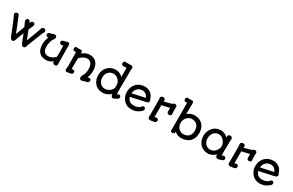

<svg xmlns="http://www.w3.org/2000/svg" viewBox="237 -2649 6771 4443"><g transform="rotate(30 3622.5 -428.0)"><path d="M219.2 -67.4C244.6 -8.8 262.7 14.2 294.4 14.2C333.5 14.2 345.7 -16.1 356.9 -51.8C379.4 -127.4 411.1 -195.3 438 -265.1C465.3 -198.7 487.3 -133.8 512.7 -70.3C536.1 -14.2 559.1 14.2 585.9 14.2C630.4 14.2 637.7 -11.2 650.4 -51.3C654.3 -65.9 659.2 -81.5 668 -101.6C695.8 -166 732.4 -260.3 762.7 -339.4C787.6 -403.8 809.6 -461.9 816.9 -477.5C828.6 -502 848.6 -520 848.6 -549.3C848.6 -574.7 825.2 -601.6 790 -601.6C738.3 -601.6 723.6 -541.5 714.8 -502.9L587.4 -160.6L492.7 -397L541 -506.8C547.9 -519 555.7 -532.7 555.7 -549.3C555.7 -582.5 527.8 -601.6 502 -601.6C467.3 -601.6 450.2 -571.8 439 -543.9L436.5 -537.1C434.6 -541.5 433.6 -543.5 432.6 -547.4C422.4 -575.2 411.6 -601.6 375 -601.6C347.7 -601.6 321.8 -581.1 321.8 -545.9C321.8 -531.2 327.1 -510.7 338.4 -491.2C354.5 -460.9 368.2 -429.2 380.9 -398.4C364.7 -356.9 350.1 -314.5 334 -269.5C319.8 -230.5 308.1 -196.3 294.4 -160.6C238.3 -297.9 191.4 -426.3 135.7 -552.2C124 -583 118.2 -601.6 81.5 -601.6C55.7 -601.6 23.4 -583.5 23.4 -548.3C23.4 -534.2 33.2 -507.3 44.4 -488.8V-489.3C68.8 -446.3 125 -309.1 219.2 -67.4Z M940.9 -266.6C940.9 -84 1026.4 14.2 1195.3 14.2C1244.6 14.2 1313.5 -5.4 1373 -57.1C1372.1 -50.8 1370.6 -47.9 1370.6 -40.5C1370.6 -20 1383.8 14.2 1422.9 14.2C1483.9 12.2 1488.3 -6.8 1488.3 -41.5C1488.3 -62.5 1484.9 -79.6 1484.9 -97.2C1484.9 -223.1 1481.9 -330.1 1481.9 -437C1481.4 -474.1 1481.4 -504.9 1481.4 -523.4C1481.4 -566.9 1481.4 -601.6 1435.1 -601.6C1405.3 -601.6 1381.3 -584.5 1354.5 -580.1C1306.2 -570.3 1274.9 -564.9 1274.9 -523.9C1274.9 -486.3 1300.3 -468.3 1327.1 -468.3C1336.4 -468.3 1356.4 -471.7 1376.5 -477.5C1378.9 -416.5 1379.4 -378.4 1379.4 -323.2C1379.4 -278.8 1378.9 -231.9 1377.4 -177.2C1328.6 -126 1261.2 -87.9 1197.8 -87.9C1099.6 -87.9 1048.3 -144.5 1048.3 -266.6C1048.3 -346.2 1070.3 -443.4 1111.8 -489.7C1127.4 -507.3 1136.2 -527.8 1136.2 -546.4C1136.2 -576.7 1119.6 -601.6 1078.1 -601.6C1058.1 -601.6 1038.6 -594.2 1022 -587.4C1009.8 -582.5 995.6 -576.7 984.9 -575.2C941.9 -566.4 915.5 -559.1 915.5 -519.5C915.5 -504.9 915.5 -464.8 965.3 -464.8C971.2 -464.8 977.1 -465.8 983.4 -467.8C953.6 -403.3 940.9 -327.1 940.9 -266.6Z M1704.1 -36.1C1704.1 -4.4 1715.3 14.2 1753.9 14.2C1765.1 14.2 1779.3 9.3 1800.3 3.4C1806.2 1.5 1814.9 0.5 1824.2 -0.5C1857.9 -4.4 1900.9 -10.3 1900.9 -59.6C1900.9 -92.3 1882.3 -110.4 1847.2 -110.4C1841.8 -110.4 1834.5 -108.4 1827.6 -106.4L1814.5 -102.5C1813 -119.6 1813.5 -134.8 1813.5 -149.4C1813.5 -200.7 1814 -251 1815.4 -301.3C1815.4 -331.1 1815.9 -360.8 1816.4 -390.1C1861.3 -443.8 1934.6 -496.1 2011.2 -496.1C2121.6 -496.1 2155.8 -390.6 2155.8 -302.2C2155.8 -225.1 2143.1 -151.9 2106 -105.5C2091.3 -87.9 2085.9 -64.9 2085.9 -44.4C2085.9 -18.6 2101.6 14.2 2132.8 14.2C2154.8 15.1 2164.1 8.3 2229 -11.7L2281.7 -23.9C2314.5 -35.2 2321.3 -61 2321.3 -79.6C2321.3 -115.7 2302.2 -132.8 2266.6 -129.4C2257.3 -128.4 2242.7 -124.5 2228 -120.1C2251 -175.3 2267.1 -245.1 2267.1 -302.2C2267.1 -491.2 2182.1 -601.6 2017.1 -601.6C1932.6 -601.6 1865.7 -562 1820.8 -519.5C1821.8 -529.3 1822.3 -540.5 1822.3 -548.3C1822.3 -580.1 1802.2 -598.6 1775.9 -598.6C1765.1 -598.6 1750 -597.7 1735.8 -596.7C1722.7 -595.2 1709 -594.7 1695.8 -594.7C1685.1 -594.7 1675.3 -598.6 1665 -598.6C1639.2 -598.6 1618.7 -580.6 1618.7 -545.4C1618.7 -506.8 1646.5 -492.7 1669.9 -492.7C1685.5 -492.7 1696.8 -493.7 1705.1 -495.1C1709 -287.6 1709.5 -282.7 1709.5 -278.3C1710.4 -230.5 1710.9 -187 1710.9 -136.2C1710.9 -110.4 1708.5 -89.8 1706.5 -72.3C1705.1 -60.5 1704.1 -47.9 1704.1 -36.1Z M2416 -293C2416 -121.6 2526.9 14.2 2695.8 14.2C2779.8 14.2 2863.3 -21.5 2915 -74.2C2924.8 -24.9 2943.8 7.3 2974.6 7.3C2990.2 7.3 3011.7 -5.4 3033.7 -17.1C3048.3 -24.9 3062.5 -32.2 3078.1 -39.6C3093.8 -45.9 3111.8 -62.5 3111.8 -89.8C3111.8 -128.4 3083.5 -144 3061.5 -141.6C3046.9 -140.1 3034.7 -133.8 3021 -126L3012.2 -120.6C3009.8 -149.4 3008.8 -203.6 3008.8 -267.1C3008.8 -334 3009.8 -664.6 3012.7 -792C3015.6 -798.3 3017.1 -806.2 3017.1 -817.9C3017.1 -849.1 3000.5 -869.6 2973.1 -869.6C2923.3 -869.1 2880.9 -866.7 2837.9 -867.2C2826.2 -870.1 2816.9 -870.1 2810.5 -870.1C2784.2 -870.1 2764.2 -851.1 2764.2 -817.4C2764.2 -780.3 2791 -757.8 2814.5 -757.8C2830.6 -757.8 2844.7 -762.7 2859.4 -762.7H2900.9C2902.3 -644 2902.8 -548.8 2902.8 -515.1C2859.9 -571.3 2785.6 -601.6 2709.5 -601.6C2541.5 -601.6 2416 -469.7 2416 -293ZM2524.9 -293C2524.9 -414.1 2604.5 -495.6 2712.9 -495.6C2805.2 -495.6 2881.3 -422.9 2901.9 -328.6C2901.9 -302.7 2902.3 -293.5 2902.3 -240.2C2882.3 -148.4 2790 -90.8 2704.1 -90.8C2592.3 -90.8 2524.9 -190.4 2524.9 -293Z M3302.7 -220.2C3439.9 -252 3571.3 -274.9 3702.6 -308.1C3732.4 -315.4 3754.9 -334.5 3754.9 -363.3C3754.9 -380.9 3748.5 -400.9 3735.8 -411.6C3712.4 -523.4 3616.2 -601.6 3490.7 -601.6C3316.4 -601.6 3184.1 -477.1 3184.1 -284.7C3184.1 -151.9 3276.4 14.2 3469.7 14.2C3578.6 14.2 3658.7 -29.8 3712.9 -80.1C3737.8 -102.5 3745.1 -122.6 3745.1 -134.8C3745.1 -167 3726.1 -188 3693.8 -188C3676.8 -188 3654.8 -170.9 3642.1 -151.4C3627.9 -130.9 3572.3 -90.8 3470.2 -90.8C3405.3 -90.8 3328.1 -123 3302.7 -220.2ZM3294.4 -310.5C3304.2 -421.9 3376.5 -496.1 3487.3 -496.1C3558.6 -496.1 3612.8 -445.8 3635.3 -385.3C3518.6 -357.4 3404.3 -336.4 3294.4 -310.5Z M3917.5 -43.5C3917.5 -6.3 3944.3 14.2 3974.6 14.2C3988.3 14.2 4007.3 11.7 4040.5 5.4C4061 1.5 4077.1 -2 4086.4 -2.9C4113.3 -4.9 4133.8 -32.2 4133.8 -61.5C4133.8 -94.7 4107.9 -111.3 4083.5 -113.3C4068.4 -112.3 4057.6 -107.9 4044.9 -103.5L4030.3 -99.1V-418C4059.6 -424.3 4088.4 -430.7 4117.2 -437.5C4168.5 -448.2 4214.4 -459 4239.3 -464.8C4238.8 -427.7 4237.8 -397.9 4237.8 -368.2C4237.8 -341.8 4251 -312 4289.6 -312C4316.4 -312 4351.1 -321.3 4351.1 -352.5C4351.1 -367.2 4350.6 -382.8 4349.6 -395.5C4346.7 -437 4342.8 -478.5 4346.7 -518.1C4346.7 -529.8 4348.6 -541.5 4348.6 -552.7C4348.6 -580.6 4325.7 -601.6 4290 -601.6C4265.6 -601.6 4250.5 -588.9 4242.2 -574.2C4202.6 -561.5 4131.8 -540 4032.7 -515.6C4034.7 -526.9 4036.6 -538.1 4036.6 -549.3C4036.6 -575.2 4018.6 -601.6 3981.9 -601.6C3939.9 -601.6 3913.1 -582.5 3913.1 -548.3C3913.1 -528.3 3918.9 -509.8 3918.9 -491.7V-115.2C3918.5 -87.9 3917.5 -65.9 3917.5 -43.5Z M4521 -31.7C4521 2.9 4538.1 10.3 4565.9 10.3C4591.3 10.3 4625.5 2 4625.5 -32.2V-52.7C4667 -13.7 4734.4 14.2 4802.2 14.2C4985.4 14.2 5115.2 -92.8 5115.2 -296.9C5115.2 -482.4 4996.6 -601.6 4822.8 -601.6C4746.6 -601.6 4673.8 -570.8 4631.3 -525.4C4632.3 -614.3 4635.3 -735.4 4635.3 -819.8C4635.3 -851.1 4615.2 -870.1 4588.9 -870.1C4560.1 -870.1 4534.7 -866.2 4508.8 -866.2C4497.6 -866.2 4488.3 -870.1 4478 -870.1C4452.1 -870.1 4431.6 -851.6 4431.6 -817.4C4431.6 -778.8 4455.1 -763.2 4478.5 -763.2C4494.6 -763.2 4506.3 -766.6 4518.1 -766.1C4524.4 -571.8 4518.1 -309.6 4520.5 -131.3C4521 -93.3 4521 -57.6 4521 -31.7ZM4621.1 -290C4621.1 -409.2 4711.4 -496.1 4810.1 -496.1C4926.8 -496.1 4998 -419.4 4998 -295.4C4998 -151.9 4912.1 -90.8 4798.8 -90.8C4707.5 -90.8 4621.1 -167 4621.1 -290Z M5226.6 -293C5226.6 -117.2 5344.2 14.2 5513.2 14.2C5597.2 14.2 5672.9 -27.8 5713.4 -78.1C5715.3 -39.6 5725.6 7.3 5776.9 7.3C5819.3 7.3 5859.9 -12.7 5899.4 -26.4C5922.4 -34.2 5929.2 -54.7 5929.2 -72.3C5929.2 -97.7 5913.1 -127.9 5881.8 -127.9C5868.2 -127.9 5859.9 -124 5851.1 -120.6C5841.3 -115.7 5828.1 -110.4 5822.3 -108.9C5819.3 -125.5 5819.8 -161.6 5819.8 -224.6C5819.8 -252.4 5820.8 -288.1 5821.8 -319.3C5823.2 -365.2 5824.2 -418.9 5824.2 -490.2C5825.2 -513.2 5828.6 -535.6 5828.6 -557.6C5828.6 -576.2 5804.7 -606.9 5768.6 -606.9C5726.1 -606.9 5708.5 -581.1 5708.5 -548.8C5708.5 -541 5708.5 -529.3 5709 -520.5C5671.4 -563 5601.6 -605.5 5517.6 -605.5C5354 -605.5 5226.6 -470.2 5226.6 -293ZM5338.9 -293C5338.9 -409.7 5414.1 -502.9 5520.5 -502.9C5634.3 -502.9 5699.2 -393.6 5713.9 -314V-271C5697.8 -185.5 5627 -90.8 5516.6 -90.8C5404.3 -90.8 5338.9 -187 5338.9 -293Z M6053.7 -43.5C6053.7 -6.3 6080.6 14.2 6110.8 14.2C6124.5 14.2 6143.6 11.7 6176.8 5.4C6197.3 1.5 6213.4 -2 6222.7 -2.9C6249.5 -4.9 6270 -32.2 6270 -61.5C6270 -94.7 6244.1 -111.3 6219.7 -113.3C6204.6 -112.3 6193.8 -107.9 6181.2 -103.5L6166.5 -99.1V-418C6195.8 -424.3 6224.6 -430.7 6253.4 -437.5C6304.7 -448.2 6350.6 -459 6375.5 -464.8C6375 -427.7 6374 -397.9 6374 -368.2C6374 -341.8 6387.2 -312 6425.8 -312C6452.6 -312 6487.3 -321.3 6487.3 -352.5C6487.3 -367.2 6486.8 -382.8 6485.8 -395.5C6482.9 -437 6479 -478.5 6482.9 -518.1C6482.9 -529.8 6484.9 -541.5 6484.9 -552.7C6484.9 -580.6 6461.9 -601.6 6426.3 -601.6C6401.9 -601.6 6386.7 -588.9 6378.4 -574.2C6338.9 -561.5 6268.1 -540 6168.9 -515.6C6170.9 -526.9 6172.9 -538.1 6172.9 -549.3C6172.9 -575.2 6154.8 -601.6 6118.2 -601.6C6076.2 -601.6 6049.3 -582.5 6049.3 -548.3C6049.3 -528.3 6055.2 -509.8 6055.2 -491.7V-115.2C6054.7 -87.9 6053.7 -65.9 6053.7 -43.5Z M6734.9 -220.2C6872.1 -252 7003.4 -274.9 7134.8 -308.1C7164.6 -315.4 7187 -334.5 7187 -363.3C7187 -380.9 7180.7 -400.9 7168 -411.6C7144.5 -523.4 7048.3 -601.6 6922.9 -601.6C6748.5 -601.6 6616.2 -477.1 6616.2 -284.7C6616.2 -151.9 6708.5 14.2 6901.9 14.2C7010.7 14.2 7090.8 -29.8 7145 -80.1C7169.9 -102.5 7177.2 -122.6 7177.2 -134.8C7177.2 -167 7158.2 -188 7126 -188C7108.9 -188 7086.9 -170.9 7074.2 -151.4C7060.1 -130.9 7004.4 -90.8 6902.3 -90.8C6837.4 -90.8 6760.3 -123 6734.9 -220.2ZM6726.6 -310.5C6736.3 -421.9 6808.6 -496.1 6919.4 -496.1C6990.7 -496.1 7044.9 -445.8 7067.4 -385.3C6950.7 -357.4 6836.4 -336.4 6726.6 -310.5Z"/></g></svg>

Font: Autour One
Style: Regular
Weight: 400
Designer: Eben Sorkin
Foundry: Eben Sorkin
Version: Version 1.002